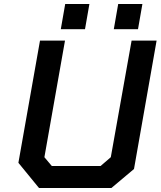

<svg xmlns="http://www.w3.org/2000/svg" viewBox="-20 -940 803 960"><path d="M284 -794 306 -920H427L405 -794ZM549 -794 571 -920H692L670 -794ZM537 0H175L72 -126L180 -737H305L202 -154L239 -110H483L534 -154L638 -737H763L650 -95Z"/></svg>

Font: Tomorrow Medium
Style: Italic
Weight: 500
Italic angle: -10°
Designer: Tony de Marco, Monica Rizzolli
Foundry: Just in Type
Version: Version 2.002